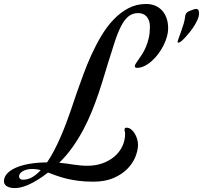

<svg xmlns="http://www.w3.org/2000/svg" viewBox="-260 -811 1022 967"><path d="M586.9 -667Q586.9 -648.4 580.8 -626.5Q574.7 -604.5 563.7 -582.5Q552.7 -560.5 537.6 -540.3Q522.5 -520 504.9 -504.2Q487.3 -488.3 468 -478.8Q448.7 -469.2 429.2 -469.2Q423.8 -469.2 421.4 -471.9Q418.9 -474.6 418.9 -477.1Q418.9 -483.4 424.6 -491.9Q430.2 -500.5 438.7 -512.5Q447.3 -524.4 457 -540Q466.8 -555.7 475.3 -575.7Q483.9 -595.7 489.5 -620.8Q495.1 -646 495.1 -676.8Q495.1 -694.3 490.2 -707.3Q485.4 -720.2 477.3 -728.8Q469.2 -737.3 458.5 -741.2Q447.8 -745.1 436 -745.1Q407.2 -745.1 386.7 -728.3Q366.2 -711.4 349.9 -679.4Q333.5 -647.5 318.4 -601.6Q303.2 -555.7 285.2 -497.1Q274.9 -463.9 262.9 -423.8Q251 -383.8 236.1 -339.8Q221.2 -295.9 202.4 -249.5Q183.6 -203.1 159.7 -158Q135.7 -112.8 105.7 -70.3Q75.7 -27.8 38.1 8.8Q57.6 10.3 75.7 12.9Q93.8 15.6 110.8 18.1Q127.9 20.5 145 22.2Q162.1 23.9 180.2 23.9Q221.2 23.9 256.1 11.5Q291 -1 316.4 -22.7Q341.8 -44.4 356 -74Q370.1 -103.5 370.1 -138.2Q370.1 -144 368.7 -148.4Q367.2 -152.8 367.2 -158.2Q367.2 -163.6 370.1 -165.8Q373 -168 376 -168Q390.1 -168 401.1 -158.9Q412.1 -149.9 419.7 -136.7Q427.2 -123.5 431.2 -108.9Q435.1 -94.2 435.1 -83Q435.1 -54.2 421.9 -21.2Q408.7 11.7 381.3 39.6Q354 67.4 311.5 85.7Q269 104 210 104Q168 104 134.5 99.6Q101.1 95.2 73.7 88.4Q46.4 81.5 23.9 73.5Q1.5 65.4 -18.1 58.1Q-47.9 81.1 -72.8 96.2Q-97.7 111.3 -118.2 120.1Q-138.7 128.9 -155 132.6Q-171.4 136.2 -184.1 136.2Q-200.7 136.2 -211.4 133.1Q-222.2 129.9 -228.5 125Q-234.9 120.1 -237.5 114Q-240.2 107.9 -240.2 102.1Q-240.2 82 -225.6 64.9Q-210.9 47.9 -183.1 34.9Q-155.3 22 -114.7 14.6Q-74.2 7.3 -22.9 6.8Q-4.4 -20.5 12.7 -53.2Q29.8 -85.9 44.7 -120.1Q59.6 -154.3 72.5 -188.5Q85.4 -222.7 95.9 -253.2Q106.4 -283.7 114.7 -308.8Q123 -334 128.9 -350.1Q142.6 -389.2 160.2 -437Q177.7 -484.9 200 -533.9Q222.2 -583 249.8 -629.4Q277.3 -675.8 311.3 -711.7Q345.2 -747.6 386.2 -769.3Q427.2 -791 476.1 -791Q499.5 -791 519.5 -783.2Q539.6 -775.4 554.7 -759.8Q569.8 -744.1 578.4 -720.9Q586.9 -697.8 586.9 -667ZM-145 94.2Q-120.1 94.2 -97.9 81.5Q-75.7 68.8 -55.2 45.9Q-75.7 40 -99.1 40Q-112.3 40 -124 43Q-135.7 45.9 -144.5 50.8Q-153.3 55.7 -158.7 62.5Q-164.1 69.3 -164.1 77.1Q-164.1 84 -159.2 89.1Q-154.3 94.2 -145 94.2ZM709 -761.2Q720.7 -766.1 727.3 -766.1Q733.9 -766.1 737.3 -762.7Q740.7 -759.3 741.5 -753.4Q742.2 -747.6 742.2 -741.2Q742.2 -729 735.6 -713.6Q729 -698.2 719 -682.1Q709 -666 696.8 -650.6Q684.6 -635.3 673.3 -623Q662.1 -610.8 653.1 -603.5Q644 -596.2 640.1 -596.2Q634.3 -596.2 634.3 -599.1Q634.3 -603.5 639.4 -617.4Q644.5 -631.3 651.1 -649.7Q657.7 -668 664.1 -688.5Q670.4 -709 672.4 -727.1Q673.3 -737.3 677 -742.7Q680.7 -748 685.5 -751.2Q690.4 -754.4 696.5 -756.3Q702.6 -758.3 709 -761.2Z"/></svg>

Font: Mervale Script
Style: Regular
Weight: 400
Designer: Astigmatic (AOETI)
Foundry: Astigmatic (AOETI)
Version: Version 1.000